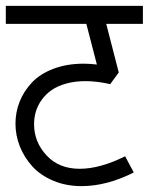

<svg xmlns="http://www.w3.org/2000/svg" viewBox="-40 -630 511 660"><path d="M-20 -609.9H451.2V-547.9H325.2L368.2 -380.9L338.9 -340.8Q293 -351.1 253.9 -351.1Q217.8 -351.1 187.7 -342.8Q157.7 -334.5 137.5 -320.3Q117.2 -306.2 103.5 -287.1Q89.8 -268.1 83.5 -247.1Q77.1 -226.1 77.1 -203.1Q77.1 -142.1 119.9 -95.9Q162.6 -49.8 233.9 -49.8Q303.7 -49.8 390.1 -92.8L419.9 -37.1Q326.7 9.8 240.2 9.8Q187 9.8 143.1 -8.8Q99.1 -27.3 71.3 -57.9Q43.5 -88.4 28.3 -126.5Q13.2 -164.6 13.2 -205.1Q13.2 -244.6 27.6 -280.8Q42 -316.9 69.8 -346.4Q97.7 -376 143.8 -393.6Q189.9 -411.1 248 -411.1Q268.6 -411.1 293 -408.2L256.8 -547.9H-20Z"/></svg>

Font: LT Superior
Style: Regular
Weight: 400
Designer: Daniel Lyons
Foundry: LyonsType
Version: Version 1.000